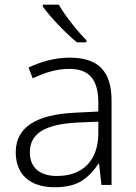

<svg xmlns="http://www.w3.org/2000/svg" viewBox="-20 -786 576 816"><path d="M162.1 -766.1V-757.8C191.4 -716.8 257.8 -645.5 307.1 -606H347.2V-615.2C310.1 -651.4 253.4 -723.6 230 -766.1ZM275.9 -541C211.9 -541 151.9 -522.9 101.1 -499L119.1 -453.1C169.9 -477.1 219.2 -493.2 273.9 -493.2C355.5 -493.2 397.9 -452.6 397.9 -349.1V-312L300.8 -307.1C135.3 -299.8 46.9 -246.1 46.9 -139.2C46.9 -43 108.9 9.8 211.9 9.8C261.2 9.8 299.8 0.5 327.6 -17.6C355.5 -35.6 378.9 -60.1 397.9 -89.8H400.9L411.1 0H454.1V-357.9C454.1 -484.9 396.5 -541 275.9 -541ZM397.9 -269V-216.8C396.5 -105 333 -38.1 222.2 -38.1C149.9 -38.1 106.9 -72.3 106.9 -139.2C106.9 -219.2 171.9 -257.8 308.1 -265.1Z"/></svg>

Font: Noto Reveo Sans
Style: Regular
Weight: 300
Designer: Monotype Design Team
Foundry: Monotype Imaging Inc.
Version: Version 2.007